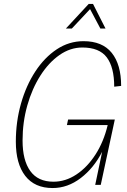

<svg xmlns="http://www.w3.org/2000/svg" viewBox="-20 -934 640 970"><path d="M246 16Q155 16 107.5 -45.5Q60 -107 60 -218Q60 -319 86 -410.5Q112 -502 158.5 -573Q205 -644 267 -685Q329 -726 402 -726Q497 -726 544.5 -667Q592 -608 592 -500L557 -496Q557 -594 519.5 -644Q482 -694 396 -694Q335 -694 280.5 -656Q226 -618 184 -552Q142 -486 118 -401.5Q94 -317 94 -224Q94 -124 133 -70Q172 -16 250 -16Q311 -16 366 -52.5Q421 -89 462.5 -153.5Q504 -218 524 -302H318L324 -330H560L489 0H461L496 -167Q454 -85 388 -34.5Q322 16 246 16ZM313 -790 428 -914H450L513 -790H487L435 -888L343 -790Z"/></svg>

Font: Geist Mono Thin
Style: Italic
Weight: 100
Italic angle: -12°
Monospace: yes
Designer: Basement.studio, Andrés Briganti, Mateo Zaragoza
Foundry: Basement.studio, Vercel, Andrés Briganti, Guido Ferreyra, Mateo Zaragoza
Version: Version 1.500; ttfautohint (v1.8.4.7-5d5b)